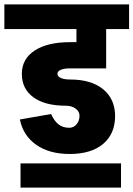

<svg xmlns="http://www.w3.org/2000/svg" viewBox="-55 -680 611 879"><path d="M266 -367Q239 -367 223.5 -360.5Q208 -354 208 -342Q208 -330 223.5 -323Q239 -316 266 -316Q362 -316 416.5 -272Q471 -228 472 -150Q472 -67 417 -21Q362 25 264 25Q171 25 111 -17Q51 -59 36 -133L179 -158Q193 -126 213 -110.5Q233 -95 262 -95Q282 -95 295.5 -111Q309 -127 309 -150Q309 -170 291 -183Q273 -196 246 -196Q151 -196 98 -234.5Q45 -273 45 -342Q45 -410 103.5 -448.5Q162 -487 266 -487H295V-547H-35V-660H536V-547H431V-367ZM499 179H39V68H499Z"/></svg>

Font: Akshar
Style: Bold
Weight: 700
Designer: Tall Chai
Foundry: Tall Chai
Version: Version 1.000